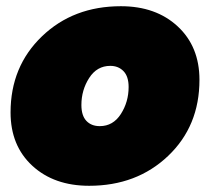

<svg xmlns="http://www.w3.org/2000/svg" viewBox="-20 -591 676 618"><path d="M622 -334Q622 -185 521 -89Q420 7 267 7Q154 7 84 -57.5Q14 -122 14 -229Q14 -377 115 -474Q216 -571 369 -571Q482 -571 552 -506Q622 -441 622 -334ZM242 -253Q242 -219 258 -202Q274 -185 301 -185Q344 -185 369 -224Q394 -263 394 -311Q394 -345 377.5 -362Q361 -379 335 -379Q292 -379 267 -340Q242 -301 242 -253Z"/></svg>

Font: Poppins Black
Style: Italic
Weight: 900
Italic angle: -10°
Designer: Ninad Kale (Devanagari), Jonny Pinhorn (Latin)
Foundry: Indian Type Foundry
Version: Version 3.200;PS 1.000;hotconv 16.6.54;makeotf.lib2.5.65590